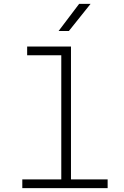

<svg xmlns="http://www.w3.org/2000/svg" viewBox="-20 -970 640 990"><path d="M95 0V-45H296V-685H120V-730H346V-45H535V0ZM282 -810 388 -950H447L335 -810Z"/></svg>

Font: Tiny Thin
Style: Regular
Weight: 100
Monospace: yes
Designer: Philipp Nurullin, Konstantin Bulenkov
Foundry: JetBrains
Version: Version 2.251; ttfautohint (v1.8.4.7-5d5b)